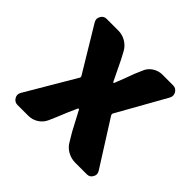

<svg xmlns="http://www.w3.org/2000/svg" viewBox="-142 -725 882 882"><g transform="rotate(45 299.0 -284.5)"><path d="M73.2 0Q54.7 0 44.9 -16.6Q40 -24.4 40 -32.7Q40 -41 44.9 -49.8L186.5 -290Q190.4 -295.9 186.5 -302.7L55.7 -519.5Q50.8 -528.3 50.8 -536.1Q50.8 -543.9 55.7 -552.7Q64.5 -569.3 84 -569.3H159.2Q185.5 -569.3 208.5 -555.7Q231.4 -542 244.1 -518.6L263.7 -481.4Q286.1 -434.6 309.6 -386.7Q310.5 -383.8 313.5 -383.8Q316.4 -383.8 316.4 -386.7Q323.2 -404.3 336.4 -438Q349.6 -471.7 352.5 -481.4L367.2 -515.6Q376 -540 397.9 -554.7Q419.9 -569.3 445.3 -569.3H514.6Q534.2 -569.3 543.9 -552.7Q548.8 -543.9 548.8 -535.2Q548.8 -527.3 543.9 -518.6L411.1 -282.2Q408.2 -276.4 412.1 -269.5L551.8 -48.8Q556.6 -40 556.6 -32.2Q556.6 -24.4 551.8 -16.6Q543 0 524.4 0H448.2Q421.9 0 398.4 -13.2Q375 -26.4 362.3 -49.8L338.9 -88.9Q300.8 -162.1 288.1 -184.6Q287.1 -186.5 284.7 -186.5Q282.2 -186.5 281.2 -184.6Q262.7 -144.5 240.2 -88.9L224.6 -52.7Q213.9 -28.3 191.9 -14.2Q169.9 0 143.6 0Z"/></g></svg>

Font: Gen Jyuu Gothic Heavy
Style: Bold
Weight: 900
Designer: [Source Han Sans]
Ryoko NISHIZUKA  (kana & ideographs); Paul D. Hunt (Latin, Greek & Cyrillic); Wenlong ZHANG  (bopomofo
Version: Version 1.002.20150607